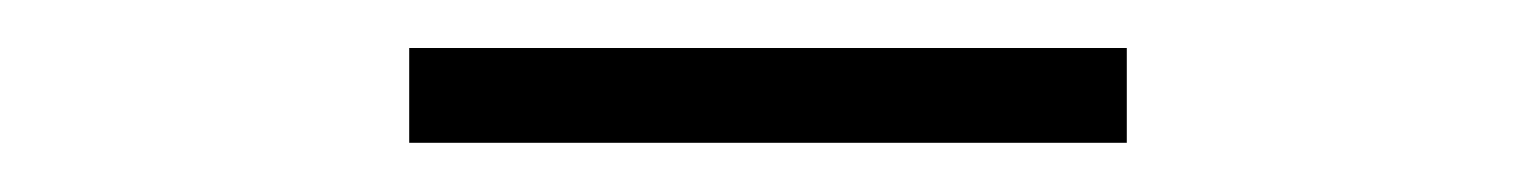

<svg xmlns="http://www.w3.org/2000/svg" viewBox="-20 -702 640 80"><path d="M150.5 -642.5V-682Q184.5 -682 222 -682Q259.5 -682 300 -682Q341 -682 378.2 -682Q415.5 -682 449.5 -682V-642.5Q415.5 -642.5 378.2 -642.5Q341 -642.5 300 -642.5Q259.5 -642.5 222 -642.5Q184.5 -642.5 150.5 -642.5Z"/></svg>

Font: Commissioner Thin ExtraLight
Style: Regular
Weight: 250
Version: Version 1.000